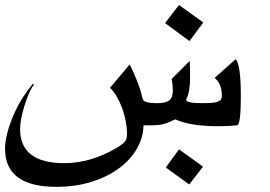

<svg xmlns="http://www.w3.org/2000/svg" viewBox="-20 -572 1072 761"><path d="M730 159.2 637.2 91.8 689.5 20 784.7 88.4ZM731 -409.2 634.3 -480.5 689.5 -552.2 785.6 -482.9ZM934.6 -189.5Q934.6 -77.1 919.4 -75.2Q906.2 -73.7 887.7 -72.8Q869.1 -71.8 841.3 -71.8Q734.9 -71.8 674.3 -99.1Q656.2 -90.3 643.8 -85.4Q631.3 -80.6 619.6 -78.4Q607.9 -76.2 594 -75.7Q580.1 -75.2 559.1 -75.2H548.8Q547.9 -26.9 522.7 17.1Q497.6 61 452.1 94.7Q406.7 128.4 343.5 148.4Q280.3 168.5 203.1 168.5Q0 168.5 0 17.6Q0 -37.6 34.7 -118.2Q50.8 -154.8 70.3 -185.1Q89.8 -215.3 110.4 -240.2L114.7 -236.8Q104 -223.1 94.2 -200.2Q84.5 -177.2 76.7 -152.1Q68.8 -127 64.2 -102.3Q59.6 -77.6 59.6 -60.5Q59.6 74.7 235.4 74.7Q286.6 74.7 339.6 59.3Q392.6 43.9 443.8 13.2Q457.5 4.9 465.3 -1.5Q473.1 -7.8 477.3 -14.2Q481.4 -20.5 482.4 -27.3Q483.4 -34.2 483.4 -43.5Q483.4 -65.4 478.5 -91.3Q473.6 -117.2 464.6 -142.1Q455.6 -167 443.1 -188.7Q430.7 -210.4 416 -224.1L494.1 -316.4Q512.2 -280.8 525.4 -245.8Q538.6 -210.9 545.9 -178.7Q551.3 -163.1 601.1 -163.1Q619.1 -163.1 631.3 -165.8Q643.6 -168.5 651.1 -174.6Q658.7 -180.7 661.9 -190.7Q665 -200.7 665 -214.8Q665 -232.9 660.6 -259.3L731.9 -330.6Q732.4 -320.8 732.9 -302.5Q733.4 -284.2 733.4 -263.2Q733.4 -236.8 729.7 -215.3Q726.1 -193.8 717.8 -177.2Q717.8 -163.1 778.3 -163.1Q802.7 -163.1 818.4 -164.3Q834 -165.5 843 -168.9Q852.1 -172.4 855.7 -177.7Q859.4 -183.1 859.4 -191.4Q859.4 -240.2 830.6 -263.2L913.6 -336.9Q934.6 -319.3 934.6 -189.5Z"/></svg>

Font: XB Khoramshahr
Style: Regular
Weight: 400
Designer: Behnam
Foundry: Irmug
Version: Version 8.005 2009